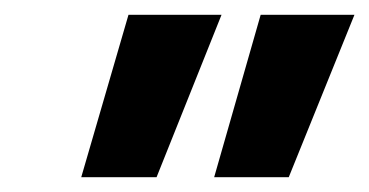

<svg xmlns="http://www.w3.org/2000/svg" viewBox="-20 -775 500 260"><path d="M270 -535 333 -755H460L371 -535ZM90 -535 154 -755H280L192 -535Z"/></svg>

Font: DM Sans 17pt Black
Style: Italic
Weight: 900
Italic angle: -10°
Version: Version 4.004;gftools[0.9.30]